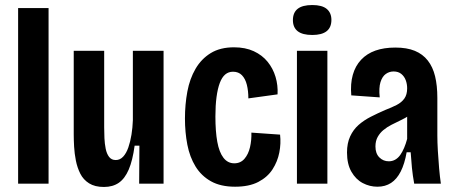

<svg xmlns="http://www.w3.org/2000/svg" viewBox="-20 -730 1808 763"><path d="M52 0V-698H173V0Z M393 13Q357 13 334 -1.5Q311 -16 299 -40Q287 -64 281.5 -92Q276 -120 274.5 -147Q273 -174 273 -195V-528H394V-224Q394 -203 395 -181Q396 -159 400 -139Q404 -119 413.5 -106.5Q423 -94 440 -94Q457 -94 469.5 -107.5Q482 -121 490 -144Q498 -167 502.5 -195Q507 -223 508 -252V-528H630V-215V0H533L534 -151H515Q507 -92 491.5 -56Q476 -20 452 -3.5Q428 13 393 13Z M914 12Q857 12 818.5 -9.5Q780 -31 757 -68.5Q734 -106 724.5 -155Q715 -204 715 -259Q715 -315 724.5 -366Q734 -417 757 -456.5Q780 -496 817.5 -519Q855 -542 910 -542Q955 -542 988.5 -526.5Q1022 -511 1043.5 -484.5Q1065 -458 1075 -424.5Q1085 -391 1083 -355L967 -339Q967 -369 961 -393Q955 -417 941.5 -431Q928 -445 906 -445Q888 -445 875 -434Q862 -423 853.5 -400.5Q845 -378 840.5 -344.5Q836 -311 836 -267Q836 -208 843.5 -166.5Q851 -125 868 -103Q885 -81 911 -81Q936 -81 951.5 -99Q967 -117 973.5 -145Q980 -173 979 -203L1093 -195Q1097 -160 1090 -124Q1083 -88 1063 -57Q1043 -26 1006.5 -7Q970 12 914 12Z M1160 0V-528H1281V0ZM1221 -591Q1182 -591 1163 -606Q1144 -621 1144 -650Q1144 -680 1163 -695Q1182 -710 1221 -710Q1260 -710 1278.5 -694.5Q1297 -679 1297 -651Q1297 -621 1278 -606Q1259 -591 1221 -591Z M1480 12Q1449 12 1421.5 -2.5Q1394 -17 1376.5 -47.5Q1359 -78 1359 -124Q1359 -161 1371.5 -188Q1384 -215 1405 -233.5Q1426 -252 1453.5 -266Q1481 -280 1511 -293Q1537 -303 1556.5 -313Q1576 -323 1587 -338.5Q1598 -354 1598 -379Q1598 -396 1592.5 -411Q1587 -426 1575 -436Q1563 -446 1544 -446Q1527 -446 1513 -436Q1499 -426 1492 -403.5Q1485 -381 1489 -343L1376 -351Q1372 -397 1382 -432.5Q1392 -468 1415 -492.5Q1438 -517 1472 -529Q1506 -541 1551 -541Q1597 -541 1628.5 -528Q1660 -515 1680 -489.5Q1700 -464 1709 -427Q1718 -390 1718 -341V-192Q1718 -165 1720 -130.5Q1722 -96 1725 -61.5Q1728 -27 1732 0H1626Q1620 -33 1617 -63Q1614 -93 1612 -125H1596Q1588 -79 1572.5 -48.5Q1557 -18 1534 -3Q1511 12 1480 12ZM1525 -89Q1539 -89 1550.5 -95.5Q1562 -102 1570.5 -114Q1579 -126 1586 -142.5Q1593 -159 1598 -178V-293L1630 -294Q1620 -280 1604.5 -270Q1589 -260 1571 -251.5Q1553 -243 1535.5 -234Q1518 -225 1504 -213.5Q1490 -202 1481 -186Q1472 -170 1472 -148Q1472 -120 1487.5 -104.5Q1503 -89 1525 -89Z"/></svg>

Font: Bricolage Grotesque Condensed SemiBold
Style: Regular
Weight: 600
Width: 3
Designer: Mathieu Triay
Foundry: Atelier Triay
Version: Version 1.000;gftools[0.9.30]